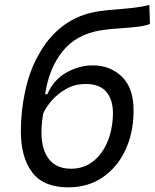

<svg xmlns="http://www.w3.org/2000/svg" viewBox="-20 -762 638 791"><path d="M261.2 9.8Q158.7 9.8 112.3 -52.2Q65.9 -114.3 65.9 -221.7Q65.9 -304.7 84.2 -388.9Q102.5 -473.1 140.1 -538.1Q179.7 -610.8 242.4 -657.5Q305.2 -704.1 391.1 -716.3Q418.9 -720.2 455.3 -722.9Q491.7 -725.6 528.8 -729.7Q565.9 -733.9 595.2 -741.7L597.7 -663.1Q576.2 -654.8 539.8 -650.9Q503.4 -647 464.6 -644.5Q425.8 -642.1 396.5 -637.2Q294.4 -621.1 238 -550.8Q181.6 -480.5 166 -374L174.8 -373.5Q201.7 -434.6 254.4 -463.6Q307.1 -492.7 361.8 -492.7Q435.5 -492.7 483.9 -444.3Q532.2 -396 530.3 -299.8Q528.8 -210.4 495.1 -140.6Q461.4 -70.8 401.6 -30.5Q341.8 9.8 261.2 9.8ZM272.5 -66.9Q324.2 -66.9 362.3 -96.2Q400.4 -125.5 422.1 -176.3Q443.8 -227.1 445.3 -291.5Q446.3 -349.6 418.7 -382.8Q391.1 -416 333 -416Q288.6 -416 252.7 -395.8Q216.8 -375.5 192.4 -346.9Q168 -318.4 157.7 -293.5Q139.2 -182.6 169.7 -124.8Q200.2 -66.9 272.5 -66.9Z"/></svg>

Font: Cascadia Code NF SemiLight
Style: Italic
Weight: 350
Italic angle: -10°
Monospace: yes
Designer: Aaron Bell
Foundry: Saja Typeworks
Version: Version 2404.023; ttfautohint (v1.8.4)